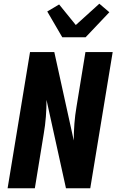

<svg xmlns="http://www.w3.org/2000/svg" viewBox="-20 -1016 640 1036"><path d="M21 0 142 -735H273L378 -258Q378 -303 381.5 -349Q385 -395 393 -441L441 -735H588L467 0H336L231 -477Q231 -432 227.5 -386Q224 -340 216 -294L168 0ZM316 -815 235 -954 299 -992 389 -881 516 -996 570 -950 442 -815Z"/></svg>

Font: Iosevka Aile Heavy Oblique
Style: Regular
Weight: 900
Italic angle: -9°
Designer: Belleve Invis
Foundry: Belleve Invis
Version: Version 31.1.0; ttfautohint (v1.8.4)